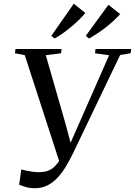

<svg xmlns="http://www.w3.org/2000/svg" viewBox="-20 -1009 732 1042"><path d="M169.5 12.5Q143 12.5 121.2 6.2Q99.5 0 84 -6.5L95.5 -89.5Q109 -86 124.5 -82.5Q140 -79 155.5 -77Q171 -75 185 -74.5Q201.5 -74.5 219 -76.8Q236.5 -79 254.8 -89Q273 -99 292.2 -123Q311.5 -147 332 -190.5L309 -110.5L114.5 -709.5L61 -720L64 -743H314L311.5 -720L228.5 -709.5L335.5 -337.5L372.5 -199L345 -193.5L408 -336L572 -709L495.5 -720L498.5 -743H692L689 -720L632 -710.5L377 -178.5Q359.5 -142.5 339.2 -108.2Q319 -74 294.2 -46.8Q269.5 -19.5 238.8 -3.5Q208 12.5 169.5 12.5ZM258.5 -814.5 380.5 -989 443 -938.5Q428.5 -921 409.5 -902.2Q390.5 -883.5 368.5 -865Q346.5 -846.5 323 -829.8Q299.5 -813 276 -800ZM445.5 -814.5 568.5 -983 632 -932.5Q617 -915.5 597.8 -897.5Q578.5 -879.5 556.2 -862Q534 -844.5 510.2 -828.8Q486.5 -813 463 -800Z"/></svg>

Font: Merriweather 120pt
Style: Italic
Weight: 400
Italic angle: -7.8°
Version: Version 2.101